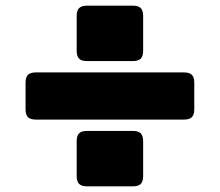

<svg xmlns="http://www.w3.org/2000/svg" viewBox="-20 -698 774 676"><path d="M448 -483H286Q267 -483 258.5 -491.5Q250 -500 250 -519V-642Q250 -661 258.5 -669.5Q267 -678 286 -678H448Q467 -678 475.5 -669.5Q484 -661 484 -642V-519Q484 -500 475.5 -491.5Q467 -483 448 -483ZM106 -277Q87 -277 78.5 -285.5Q70 -294 70 -313V-407Q70 -426 78.5 -434.5Q87 -443 106 -443H628Q647 -443 655.5 -434.5Q664 -426 664 -407V-313Q664 -294 655.5 -285.5Q647 -277 628 -277ZM448 -42H286Q267 -42 258.5 -50.5Q250 -59 250 -78V-201Q250 -220 258.5 -228.5Q267 -237 286 -237H448Q467 -237 475.5 -228.5Q484 -220 484 -201V-78Q484 -59 475.5 -50.5Q467 -42 448 -42Z"/></svg>

Font: Bungee
Style: Regular
Weight: 400
Designer: David Jonathan Ross
Foundry: David Jonathan Ross
Version: Version 1.000;PS 1.0;hotconv 1.0.72;makeotf.lib2.5.5900